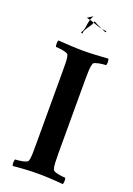

<svg xmlns="http://www.w3.org/2000/svg" viewBox="-157 -886 657 949"><g transform="rotate(20 171.0 -411.5)"><path d="M172 -650Q203 -650 238.5 -652Q274 -654 303 -656Q306 -651 306.5 -639Q307 -627 303 -622Q298 -622 288 -621Q278 -620 267.5 -618Q257 -616 248.5 -613Q240 -610 238 -605Q233 -591 232 -569.5Q231 -548 231 -520V-133Q231 -104 232 -82.5Q233 -61 238 -47Q240 -43 248.5 -39.5Q257 -36 267.5 -34Q278 -32 288 -31Q298 -30 303 -30Q307 -25 306.5 -13Q306 -1 303 4Q274 1 238 -1Q202 -3 171 -3Q141 -3 105.5 -1Q70 1 40 4Q37 -1 37 -13Q37 -25 40 -30Q45 -30 55 -31Q65 -32 76 -34Q87 -36 95.5 -39.5Q104 -43 106 -47Q111 -61 111.5 -82.5Q112 -104 112 -133V-520Q112 -548 111.5 -569.5Q111 -591 106 -605Q104 -610 95.5 -613Q87 -616 76 -618Q65 -620 55 -621Q45 -622 40 -622Q37 -627 37 -639Q37 -651 40 -656Q70 -654 106 -652Q142 -650 172 -650ZM245 -774Q241 -774 221 -784Q209 -786 197.5 -790Q186 -794 174 -798Q171 -788 164.5 -779Q158 -770 152 -761Q146 -752 142.5 -744.5Q139 -737 141 -730Q139 -729 136.5 -729Q134 -729 132 -733Q142 -746 144.5 -766.5Q147 -787 152 -805Q148 -806 144 -807Q140 -808 136 -809H133Q132 -808 132 -808Q137 -812 149 -819.5Q161 -827 163 -827Q159 -822 156.5 -816.5Q154 -811 152 -805Q166 -802 174 -798Q176 -804 176 -806Q184 -801 196.5 -795Q209 -789 221 -784Q227 -782 233 -781.5Q239 -781 246 -780Q249 -776 245 -774Z"/></g></svg>

Font: Vermiglione SemiBold
Style: Regular
Weight: 600
Version: Version 1.000